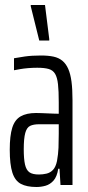

<svg xmlns="http://www.w3.org/2000/svg" viewBox="-20 -740 350 768"><path d="M126 8Q87 8 63.5 -4.5Q40 -17 29.5 -49.5Q19 -82 19 -141Q19 -197 29 -229Q39 -261 62.5 -274.5Q86 -288 124 -288Q134 -288 146 -287.5Q158 -287 170.5 -286.5Q183 -286 194.5 -285.5Q206 -285 215 -285V-331Q215 -376 212 -403Q209 -430 200.5 -444.5Q192 -459 175 -464Q158 -469 129 -469Q110 -469 92.5 -467.5Q75 -466 60.5 -463.5Q46 -461 36 -459V-507Q51 -510 79 -514Q107 -518 144 -518Q173 -518 194 -513.5Q215 -509 229.5 -497Q244 -485 253 -464.5Q262 -444 266 -413.5Q270 -383 270 -340V0H222L218 -65H213Q208 -33 194 -17.5Q180 -2 162 3Q144 8 126 8ZM136 -42Q151 -42 166 -45.5Q181 -49 192 -60.5Q203 -72 208 -96Q213 -124 214 -149Q215 -174 215 -205V-243H137Q114 -243 100.5 -236.5Q87 -230 81 -208Q75 -186 75 -143Q75 -104 80 -82Q85 -60 97.5 -51Q110 -42 136 -42ZM137 -578 103 -715V-720H160L177 -584V-578Z"/></svg>

Font: Saira UltraCondensed
Style: Regular
Weight: 400
Width: 1
Designer: Hector Gatti with collaboration of the Omnibus-Type team
Foundry: Omnibus-Type
Version: Version 1.101